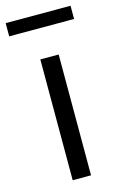

<svg xmlns="http://www.w3.org/2000/svg" viewBox="-124 -780 518 829"><g transform="rotate(-15 135.0 -365.0)"><path d="M94 0H176V-540H94ZM-10 -671H280V-730H-10Z"/></g></svg>

Font: Noto Sans HK DemiLight
Style: Regular
Weight: 350
Designer: Ryoko NISHIZUKA 西塚涼子 (kana, bopomofo & ideographs); Paul D. Hunt (Latin, Greek & Cyrillic); Sandoll Communications 산돌커뮤니
Foundry: Adobe
Version: Version 2.004;hotconv 1.0.118;makeotfexe 2.5.65603